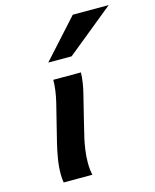

<svg xmlns="http://www.w3.org/2000/svg" viewBox="-116 -852 751 930"><g transform="rotate(-15 260.0 -386.5)"><path d="M166.5 -493.2H305.2Q303.7 -443.8 289.1 -387Q274.4 -330.1 259.3 -266.6L237.3 -174.8Q233.4 -157.2 228.8 -126Q224.1 -94.7 224.1 -61.5Q224.1 -27.3 230.5 0H86.4Q83 -18.6 83 -43Q83 -80.6 89.8 -120.6Q96.7 -160.6 104 -190.4L123 -267.1Q137.2 -322.3 151.9 -383.3Q166.5 -444.3 166.5 -493.2ZM339.4 -773.4H519.5L281.7 -580.1H164.6Z"/></g></svg>

Font: Andika
Style: Bold Italic
Weight: 700
Italic angle: -14°
Designer: Victor Gaultney, Annie Olsen, Julie Remington, Don Collingsworth, Eric Hays, Becca Hirsbrunner
Foundry: SIL International
Version: Version 6.101